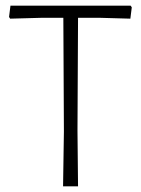

<svg xmlns="http://www.w3.org/2000/svg" viewBox="-20 -659 498 679"><path d="M442 -639 446 -633 441 -593 334 -596H256L254 -197L256 0H203L206 -194L204 -596H126L16 -593L12 -599L17 -639Z"/></svg>

Font: Alegreya Sans Light
Style: Regular
Weight: 300
Designer: Juan Pablo del Peral
Foundry: Huerta Tipografica
Version: Version 2.007